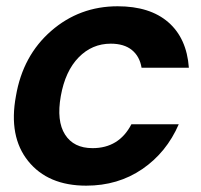

<svg xmlns="http://www.w3.org/2000/svg" viewBox="-20 -583 642 612"><path d="M30.8 -276.9Q52.7 -405.8 143.1 -484.4Q233.4 -563 355 -563Q458 -563 516.6 -512Q575.2 -460.9 582 -367.2H431.2Q425.3 -403.3 400.4 -423.6Q375.5 -443.8 333 -443.8Q273.4 -443.8 230.7 -400.1Q188 -356.4 173.8 -276.9Q159.7 -197.3 187.3 -154.1Q214.8 -110.8 274.9 -110.8Q359.4 -110.8 398.9 -187H549.8Q510.7 -96.7 433.3 -43.9Q356 8.8 254.9 8.8Q132.8 8.8 69.8 -69.6Q6.8 -147.9 30.8 -276.9Z"/></svg>

Font: SVN-Poppins SemiBold
Style: Italic
Weight: 600
Italic angle: -10°
Designer: Ninad Kale (Devanagari), Jonny Pinhorn (Latin)
Foundry: Indian Type Foundry
Version: Version 3.002 2017